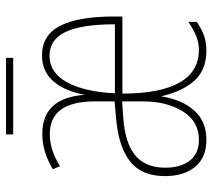

<svg xmlns="http://www.w3.org/2000/svg" viewBox="-54 -644 708 640"><g transform="rotate(-90 300.0 -324.0)"><path d="M33 -128Q33 -206 82 -244.5Q131 -283 225 -291L282 -296V-362Q282 -512 173 -512Q120 -512 66 -478L56 -502Q114 -537 174 -537Q294 -537 304 -395Q316 -462 349 -500Q382 -538 435 -538Q503 -538 534 -477.5Q565 -417 565 -297V-270H308Q308 -145 344.5 -80Q381 -15 454 -15Q475 -15 496 -22.5Q517 -30 547 -50V-22Q522 -5 500 2.5Q478 10 452 10Q387 10 351 -30Q315 -70 299 -141Q288 -72 252 -31Q216 10 154 10Q95 10 64 -27.5Q33 -65 33 -128ZM539 -295Q539 -406 513.5 -459.5Q488 -513 434 -513Q378 -513 346 -455Q314 -397 309 -295ZM282 -200V-271L226 -267Q143 -261 102 -227Q61 -193 61 -127Q61 -76 84.5 -45.5Q108 -15 154 -15Q216 -15 249 -69Q282 -123 282 -200ZM172 -658H427V-634H172Z"/></g></svg>

Font: Noto Sans Mono UI Thin
Style: Regular
Weight: 250
Monospace: yes
Designer: Monotype Design team
Foundry: Monotype Imaging Inc.
Version: Version 1.000